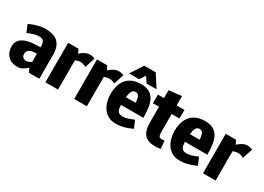

<svg xmlns="http://www.w3.org/2000/svg" viewBox="-12 -1398 2898 2105"><g transform="rotate(30 1437.0 -346.0)"><path d="M180 -153Q180 -126 196 -111.5Q212 -97 238 -97Q249 -97 266 -103.5Q283 -110 301 -119V-225Q231 -225 205.5 -206Q180 -187 180 -153ZM188 8Q108 8 64 -38Q20 -84 20 -153Q20 -233 85 -269Q150 -305 276 -305H301Q301 -359 286.5 -380.5Q272 -402 225 -402Q194 -402 162 -392Q130 -382 109 -372.5Q88 -363 88 -363L49 -456Q49 -456 65 -464Q81 -472 109 -482Q137 -492 173.5 -500Q210 -508 250 -508Q362 -508 411.5 -455.5Q461 -403 461 -302V0H331L306 -50Q280 -26 250 -9Q220 8 188 8Z M833 -365Q796 -386 761 -386Q749 -386 732.5 -382Q716 -378 698 -372V0H538V-500H668L692 -451Q718 -475 748.5 -491.5Q779 -508 810 -508H811Q827 -508 845 -504Q863 -500 875 -494Z M1198 -365Q1161 -386 1126 -386Q1114 -386 1097.5 -382Q1081 -378 1063 -372V0H903V-500H1033L1057 -451Q1083 -475 1113.5 -491.5Q1144 -508 1175 -508H1176Q1192 -508 1210 -504Q1228 -500 1240 -494Z M1433 8Q1376 8 1335.5 -14Q1295 -36 1269.5 -73Q1244 -110 1232 -156Q1220 -202 1220 -250Q1220 -298 1232 -344Q1244 -390 1271.5 -427Q1299 -464 1345 -486Q1391 -508 1458 -508Q1526 -508 1566.5 -484Q1607 -460 1628 -418Q1649 -376 1656 -320Q1663 -264 1663 -200H1380Q1380 -173 1385 -149.5Q1390 -126 1407 -112Q1424 -98 1458 -98Q1489 -98 1520.5 -108Q1552 -118 1573 -127.5Q1594 -137 1594 -137L1634 -44Q1634 -44 1617.5 -36Q1601 -28 1573 -18Q1545 -8 1509 0Q1473 8 1433 8ZM1450 -403Q1418 -403 1403.5 -375.5Q1389 -348 1384 -300H1508Q1505 -348 1493 -375.5Q1481 -403 1450 -403ZM1284 -543 1386 -700H1531L1632 -543H1506L1458 -615L1411 -543Z M1989 -100 1999 0Q1984 3 1968 5Q1952 7 1927 7Q1839 7 1795 -39Q1751 -85 1751 -200V-391H1674V-500H1751V-600L1911 -618V-500H2011L2009 -391H1911V-167Q1911 -136 1917.5 -116.5Q1924 -97 1952 -97Q1961 -97 1969 -98Q1977 -99 1989 -100Z M2243 8Q2186 8 2145.5 -14Q2105 -36 2079.5 -73Q2054 -110 2042 -156Q2030 -202 2030 -250Q2030 -298 2042 -344Q2054 -390 2081.5 -427Q2109 -464 2155 -486Q2201 -508 2268 -508Q2336 -508 2376.5 -484Q2417 -460 2438 -418Q2459 -376 2466 -320Q2473 -264 2473 -200H2190Q2190 -173 2195 -149.5Q2200 -126 2217 -112Q2234 -98 2268 -98Q2299 -98 2330.5 -108Q2362 -118 2383 -127.5Q2404 -137 2404 -137L2444 -44Q2444 -44 2427.5 -36Q2411 -28 2383 -18Q2355 -8 2319 0Q2283 8 2243 8ZM2260 -403Q2228 -403 2213.5 -375.5Q2199 -348 2194 -300H2318Q2315 -348 2303 -375.5Q2291 -403 2260 -403Z M2828 -365Q2791 -386 2756 -386Q2744 -386 2727.5 -382Q2711 -378 2693 -372V0H2533V-500H2663L2687 -451Q2713 -475 2743.5 -491.5Q2774 -508 2805 -508H2806Q2822 -508 2840 -504Q2858 -500 2870 -494Z"/></g></svg>

Font: Epunda Sans ExtraBold
Style: Regular
Weight: 800
Designer: Simon Atzbach
Foundry: typofactur
Version: Version 2.204; ttfautohint (v1.8.4.7-5d5b)